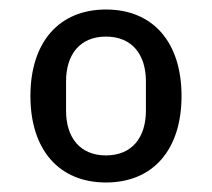

<svg xmlns="http://www.w3.org/2000/svg" viewBox="-20 -724 446 404"><path d="M119 -491V-553C119 -609 148 -647 203 -647C258 -647 287 -609 287 -553V-491C287 -435 258 -397 203 -397C148 -397 119 -435 119 -491ZM203 -340C302 -340 362 -409 362 -522C362 -635 302 -704 203 -704C104 -704 44 -635 44 -522C44 -409 104 -340 203 -340Z"/></svg>

Font: IBM Plex Arabic Text
Style: Regular
Weight: 450
Designer: Mike Abbink, Paul van der Laan, Pieter van Rosmalen, Wael Morcos, Khajak Apelian
Foundry: Bold Monday
Version: Version 1.0